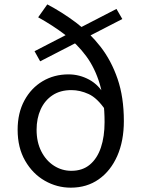

<svg xmlns="http://www.w3.org/2000/svg" viewBox="-20 -836 648 869"><path d="M300.4 13.4Q237.6 13.4 182.7 -18Q127.9 -49.3 93.9 -108.3Q59.8 -167.2 59.8 -248.6Q59.8 -324.5 90.3 -381Q120.7 -437.4 172.8 -468.4Q224.9 -499.4 290 -499.4Q339.5 -499.4 383.9 -475.4Q428.3 -451.3 456.5 -400.3L457.3 -337.8Q420.1 -392.6 381.1 -410.4Q342.1 -428.2 303.2 -428.2Q252.7 -428.2 217.7 -404.9Q182.7 -381.7 164.1 -341Q145.6 -300.3 145.6 -248.6Q145.6 -192.8 167 -150.8Q188.4 -108.8 224.4 -85.8Q260.3 -62.9 303.1 -62.9Q353.3 -62.9 386.6 -90.8Q420 -118.6 436.7 -168.3Q453.3 -217.9 453.3 -283.2Q453.3 -382 431.7 -455Q410 -528 369.7 -582.5Q329.3 -636.9 274.2 -678.9Q219.1 -720.9 152.7 -757.7L194.1 -816.1Q261.2 -780.9 323.5 -734.2Q385.8 -687.6 434.7 -624.9Q483.6 -562.2 512.1 -479.2Q540.6 -396.3 540.6 -288.1Q540.6 -198.1 510.7 -130.2Q480.7 -62.3 426.9 -24.5Q373 13.4 300.4 13.4ZM161.8 -558.5 136.3 -604.2 507.1 -795.6 533.6 -749.9Z"/></svg>

Font: Noto Sans JP
Style: Regular
Weight: 100
Designer: Ryoko NISHIZUKA 西塚涼子 (kana, bopomofo & ideographs); Paul D. Hunt (Latin, Greek & Cyrillic); Sandoll Communications 산돌커뮤니
Foundry: Adobe
Version: Version 2.004;hotconv 1.0.118;makeotfexe 2.5.65603